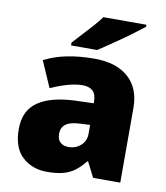

<svg xmlns="http://www.w3.org/2000/svg" viewBox="-86 -837 795 919"><g transform="rotate(10 311.5 -378.0)"><path d="M336 -563Q441 -563 500 -511Q559 -459 559 -363V0H427L390 -73H386Q363 -44 338.5 -25.5Q314 -7 282 1.5Q250 10 204 10Q132 10 84 -34Q36 -78 36 -169Q36 -258 97.5 -301Q159 -344 276 -349L368 -352V-360Q368 -397 350 -412.5Q332 -428 301 -428Q268 -428 228 -416.5Q188 -405 147 -387L92 -513Q140 -538 200.5 -550.5Q261 -563 336 -563ZM325 -245Q273 -243 251.5 -226.5Q230 -210 230 -180Q230 -152 245 -138.5Q260 -125 285 -125Q320 -125 344.5 -147Q369 -169 369 -204V-247ZM551 -756Q533 -742 506 -721.5Q479 -701 448 -679.5Q417 -658 388.5 -638.5Q360 -619 340 -606H213V-620Q230 -639 254 -664.5Q278 -690 302 -717Q326 -744 342 -766H551Z"/></g></svg>

Font: Noto Sans Bengali UI Black
Style: Regular
Weight: 900
Designer: Jelle Bosma - Monotype Design Team
Foundry: Monotype Imaging Inc.
Version: Version 2.003; ttfautohint (v1.8.4.7-5d5b)